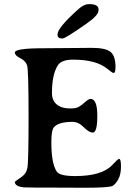

<svg xmlns="http://www.w3.org/2000/svg" viewBox="-20 -907 661 922"><path d="M453.1 -862.3V-857.9L452.6 -855.5Q452.6 -833.5 395.5 -793.5Q293.5 -722.2 280.8 -722.2H278.3Q256.3 -722.2 256.3 -740.2V-742.2Q256.3 -773.9 357.9 -864.3Q383.8 -887.2 405.8 -887.2H408.7Q453.1 -887.2 453.1 -862.3ZM414.6 -432.1Q447.3 -432.1 447.3 -351.3Q447.3 -270.5 425.8 -270.5Q407.2 -270.5 382.1 -296.1Q356.9 -321.8 328.6 -321.8Q258.8 -321.8 237.8 -294.4Q226.6 -279.8 226.6 -223.1Q226.6 -121.1 252.9 -82.5Q267.6 -61.5 340.8 -61.5Q470.7 -61.5 520 -115.7Q545.9 -144 551.8 -144Q561 -144 561 -107.4Q561 -70.8 548.8 -47.6Q536.6 -24.4 521.7 -14.9Q506.8 -5.4 386.7 -5.4H344.2L322.8 -5.9H279.8Q108.4 -5.9 94.2 -7.3Q51.3 -11.7 51.3 -33.7Q51.3 -35.2 86.4 -59.6Q106 -73.2 111.6 -101.6Q117.2 -129.9 117.2 -351.1Q117.2 -572.3 109.9 -593.8Q102.5 -615.2 76.9 -627.9Q51.3 -640.6 51.3 -654.8Q51.3 -675.3 189.5 -675.3L378.4 -676.8L420.9 -677.2Q486.3 -677.2 510.5 -658Q534.7 -638.7 534.7 -584.5Q534.7 -556.6 525.4 -556.6Q519.5 -556.6 495.1 -576.7Q441.9 -620.6 330.6 -620.6Q274.9 -620.6 257.3 -592.8Q229.5 -548.3 229.5 -460Q229.5 -431.2 244.1 -413.6Q267.1 -386.2 317.9 -386.2Q344.7 -386.2 357.9 -393.6Q371.1 -400.9 388.2 -416.5Q405.3 -432.1 414.6 -432.1Z"/></svg>

Font: Averia Serif Libre Light
Style: Regular
Weight: 300
Version: Version 1.002